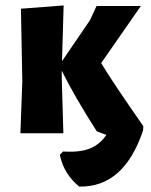

<svg xmlns="http://www.w3.org/2000/svg" viewBox="-20 -490 556 706"><path d="M55 0 62 -191 57 -458 214 -470 208 -265 311 -416 335 -468H498L352 -258Q390 -194 507 -26L506 -10Q435 200 271 196Q214 149 200 79L212 67Q272 71 309.5 56.5Q347 42 371 6L336 -7Q254 -135 207 -230V-207L213 0Z"/></svg>

Font: Alegreya Sans SC ExtraBold
Style: Regular
Weight: 800
Designer: Juan Pablo del Peral
Foundry: Huerta Tipografica
Version: Version 2.007